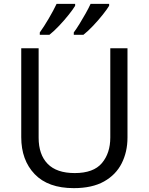

<svg xmlns="http://www.w3.org/2000/svg" viewBox="-20 -964 771 994"><path d="M640 -252Q640 -178 610 -118.5Q580 -59 518.5 -24.5Q457 10 362 10Q229 10 159.5 -62.5Q90 -135 90 -254V-714H180V-251Q180 -164 226.5 -116Q273 -68 367 -68Q464 -68 507.5 -119.5Q551 -171 551 -252V-714H640ZM545 -934Q535 -917 512 -888Q489 -859 462 -830.5Q435 -802 412 -784H362V-796Q376 -815 392 -841Q408 -867 423.5 -894.5Q439 -922 449 -944H545ZM369 -934Q359 -917 336 -888Q313 -859 286 -830.5Q259 -802 236 -784H186V-796Q207 -825 232 -867.5Q257 -910 273 -944H369Z"/></svg>

Font: Noto Sans Siddham
Style: Regular
Weight: 400
Designer: Monotype Design Team
Foundry: Monotype Imaging Inc.
Version: Version 2.004; ttfautohint (v1.8.4.7-5d5b)